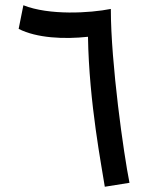

<svg xmlns="http://www.w3.org/2000/svg" viewBox="-20 -703 564 731"><path d="M379 8 473 -7C451 -116 402 -463 402 -668V-669C322 -653 167 -644 69 -683L51 -593C120 -558 224 -553 315 -563C319 -311 368 -65 379 8Z"/></svg>

Font: Noto Sans Arabic SemCond Med
Style: Regular
Weight: 500
Width: 4
Designer: Monotype Design Team, Nadine Chahine, Nizar Qandah and Khaled Hosny
Foundry: Monotype Imaging Inc.
Version: Version 2.012